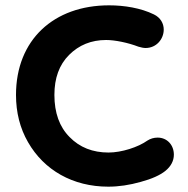

<svg xmlns="http://www.w3.org/2000/svg" viewBox="-20 -684 704 720"><path d="M600 -43C621 -60 632 -81 632 -104C632 -140 607 -168 571 -168C557 -168 544 -164 533 -157C498 -132 436 -112 387 -112C328 -112 279 -131 241 -170C203 -208 184 -261 184 -328C184 -391 202 -441 239 -478C276 -515 322 -534 378 -534C411 -534 460 -524 499 -509C509 -506 518 -504 526 -504C567 -504 594 -538 594 -573C594 -596 582 -618 557 -630C508 -654 446 -664 389 -664C182 -664 40 -535 40 -328C40 -262 55 -203 85 -151C145 -46 253 16 386 16C425 16 466 10 508 -2C549 -13 580 -27 600 -43Z"/></svg>

Font: Dongle
Style: Bold
Weight: 700
Designer: Yanghee Ryu
Foundry: Yanghee Ryu
Version: Version 2.000